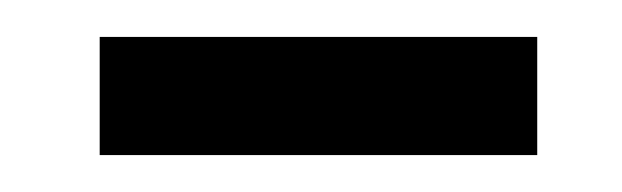

<svg xmlns="http://www.w3.org/2000/svg" viewBox="-20 -753 337 104"><path d="M271 -669H34V-733H271Z"/></svg>

Font: Fira Sans Condensed
Style: Regular
Weight: 400
Width: 3
Designer: Carrois Corporate & Edenspiekermann AG
Foundry: Carrois Corporate GbR & Edenspiekermann AG
Version: Version 4.202;PS 004.202;hotconv 1.0.88;makeotf.lib2.5.64775